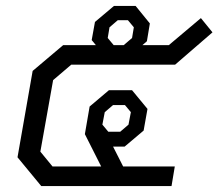

<svg xmlns="http://www.w3.org/2000/svg" viewBox="-20 -627 736 647"><path d="M159 -357 116 -116 157 -66H321L266 -175L282 -268L347 -323H425L477 -260L464 -187L400 -133H361L395 -66H569L558 0H119L39 -97L90 -388L193 -475H303L289 -492L300 -553L364 -607H437L485 -548L475 -488L460 -475H549L657 -566L696 -518L570 -409H220ZM343 -499 363 -475H397L425 -499L431 -535L411 -559H377L349 -535ZM325 -207 345 -183H385L413 -207L421 -249L401 -273H361L333 -249Z"/></svg>

Font: Chakra Petch
Style: Italic
Weight: 400
Italic angle: -10°
Designer: Katatrad Aksorn Co.,Ltd.
Foundry: Cadson Demak Co.,Ltd.
Version: Version 1.000; ttfautohint (v1.6)